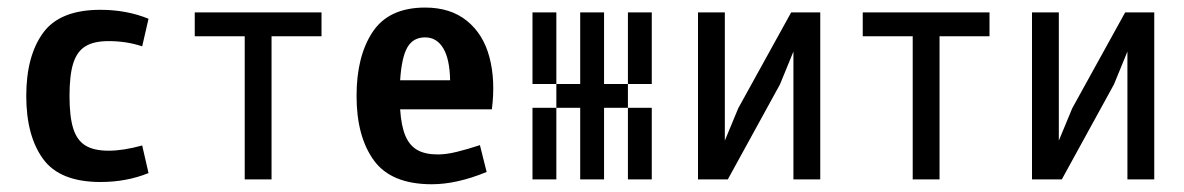

<svg xmlns="http://www.w3.org/2000/svg" viewBox="-20 -470 3102 503"><path d="M352.5 -348.6Q311.5 -362.3 264.6 -362.3Q225.6 -362.3 203.6 -348.6Q181.6 -335 171.9 -304.2Q162.1 -273.4 162.1 -218.8Q162.1 -164.1 171.9 -133.3Q181.6 -102.5 203.6 -88.9Q225.6 -75.2 264.6 -75.2Q302.7 -75.2 352.5 -88.9L369.1 -16.6Q311.5 6.8 243.2 6.8Q136.7 6.8 92.8 -53.7Q48.8 -114.3 48.8 -218.8Q48.8 -323.2 92.8 -383.8Q136.7 -444.3 243.2 -444.3Q311.5 -444.3 369.1 -420.9Z M691.4 -375V0H621.1V-375H490.2V-437.5H822.3V-375Z M1111.3 12.7Q1004.9 12.7 959.5 -49.8Q914.1 -112.3 914.1 -218.8Q914.1 -323.2 956.5 -386.7Q999 -450.2 1093.8 -450.2Q1160.2 -450.2 1203.1 -415.5Q1246.1 -380.9 1262.2 -320.3Q1278.3 -259.8 1268.6 -183.6H1028.3Q1031.2 -139.6 1042 -114.3Q1052.7 -88.9 1073.2 -77.1Q1093.8 -65.4 1127 -65.4Q1149.4 -65.4 1177.2 -72.3Q1205.1 -79.1 1237.3 -89.8L1254.9 -19.5Q1176.8 12.7 1111.3 12.7ZM1159.2 -259.8Q1158.2 -315.4 1141.1 -343.8Q1124 -372.1 1093.8 -372.1Q1062.5 -372.1 1047.4 -346.2Q1032.2 -320.3 1028.3 -259.8Z M1562.5 -437.5V-375H1500V-437.5ZM1562.5 -375V-312.5H1500V-375ZM1562.5 -312.5V-250H1500V-312.5ZM1562.5 -250V-187.5H1500V-250ZM1562.5 -187.5V-125H1500V-187.5ZM1562.5 -125V-62.5H1500V-125ZM1562.5 -62.5V0H1500V-62.5ZM1687.5 -62.5V0H1625V-62.5ZM1687.5 -125V-62.5H1625V-125ZM1687.5 -187.5V-125H1625V-187.5ZM1437.5 -187.5V-125H1375V-187.5ZM1437.5 -125V-62.5H1375V-125ZM1437.5 -62.5V0H1375V-62.5ZM1687.5 -437.5V-375H1625V-437.5ZM1687.5 -375V-312.5H1625V-375ZM1437.5 -375V-312.5H1375V-375ZM1437.5 -437.5V-375H1375V-437.5ZM1500 -250V-187.5H1437.5V-250ZM1437.5 -312.5V-250H1375V-312.5ZM1687.5 -312.5V-250H1625V-312.5ZM1625 -250V-187.5H1562.5V-250Z M1808.6 -437.5H1878.9V-101.6L1914.1 -186.5L2052.7 -437.5H2128.9V0H2058.6V-335L2023.4 -249L1886.7 0H1808.6Z M2441.4 -375V0H2371.1V-375H2240.2V-437.5H2572.3V-375Z M2683.6 -437.5H2753.9V-101.6L2789.1 -186.5L2927.7 -437.5H3003.9V0H2933.6V-335L2898.4 -249L2761.7 0H2683.6Z"/></svg>

Font: Sudo Variable
Style: Regular
Weight: 400
Monospace: yes
Designer: Jens Kutilek
Foundry: Jens Kutilek
Version: Version 0.040